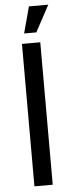

<svg xmlns="http://www.w3.org/2000/svg" viewBox="-60 -910 349 940"><g transform="rotate(-5 115.0 -440.0)"><path d="M160 -700V0H70V-700ZM85 -750 120 -880H215L145 -750Z"/></g></svg>

Font: Cuprum
Style: Regular
Weight: 400
Designer: Jovanny Lemonad
Foundry: Jovanny Lemonad
Version: Version 1.002